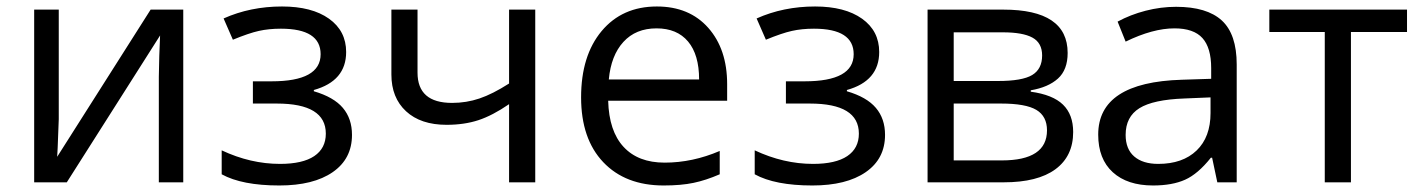

<svg xmlns="http://www.w3.org/2000/svg" viewBox="-20 -565 4400 595"><path d="M162.1 -535.2V-195.8L158.7 -106.9L157.2 -79.1L446.8 -535.2H547.9V0H472.2V-327.1L473.6 -391.6L476.1 -455.1L187 0H85.9V-535.2Z M821.8 -313Q973.6 -313 973.6 -397Q973.6 -476.1 850.6 -476.1Q813 -476.1 782.2 -469.2Q751.5 -462.4 701.7 -441.9L672.9 -507.8Q755.9 -544.9 854 -544.9Q946.3 -544.9 999.5 -507.1Q1052.7 -469.2 1052.7 -403.8Q1052.7 -314 952.6 -286.1V-282.2Q1014.2 -264.2 1042.5 -230.7Q1070.8 -197.3 1070.8 -147Q1070.8 -72.8 1011 -31.5Q951.2 9.8 845.7 9.8Q730 9.8 667 -24.9V-99.1Q756.3 -57.1 847.7 -57.1Q918 -57.1 953.9 -81.3Q989.7 -105.5 989.7 -150.9Q989.7 -244.1 837.9 -244.1H763.7V-313Z M1273.9 -535.2V-339.8Q1273.9 -246.1 1380.9 -246.1Q1425.3 -246.1 1465.8 -259.8Q1506.3 -273.4 1557.6 -306.2V-535.2H1638.7V0H1557.6V-242.2Q1506.3 -207 1462.6 -192.6Q1418.9 -178.2 1363.8 -178.2Q1283.7 -178.2 1238.3 -220.2Q1192.9 -262.2 1192.9 -334V-535.2Z M2036.6 9.8Q1918 9.8 1849.4 -62.5Q1780.8 -134.8 1780.8 -263.2Q1780.8 -392.6 1844.5 -468.8Q1908.2 -544.9 2015.6 -544.9Q2116.2 -544.9 2174.8 -478.8Q2233.4 -412.6 2233.4 -304.2V-252.9H1864.7Q1867.2 -158.7 1912.4 -109.9Q1957.5 -61 2039.6 -61Q2126 -61 2210.4 -97.2V-24.9Q2167.5 -6.3 2129.2 1.7Q2090.8 9.8 2036.6 9.8ZM2014.6 -477.1Q1950.2 -477.1 1911.9 -435.1Q1873.5 -393.1 1866.7 -318.8H2146.5Q2146.5 -395.5 2112.3 -436.3Q2078.1 -477.1 2014.6 -477.1Z M2473.6 -313Q2625.5 -313 2625.5 -397Q2625.5 -476.1 2502.4 -476.1Q2464.8 -476.1 2434.1 -469.2Q2403.3 -462.4 2353.5 -441.9L2324.7 -507.8Q2407.7 -544.9 2505.9 -544.9Q2598.1 -544.9 2651.4 -507.1Q2704.6 -469.2 2704.6 -403.8Q2704.6 -314 2604.5 -286.1V-282.2Q2666 -264.2 2694.3 -230.7Q2722.7 -197.3 2722.7 -147Q2722.7 -72.8 2662.8 -31.5Q2603 9.8 2497.6 9.8Q2381.8 9.8 2318.8 -24.9V-99.1Q2408.2 -57.1 2499.5 -57.1Q2569.8 -57.1 2605.7 -81.3Q2641.6 -105.5 2641.6 -150.9Q2641.6 -244.1 2489.7 -244.1H2415.5V-313Z M3288.6 -400.9Q3288.6 -348.6 3258.5 -321.5Q3228.5 -294.4 3174.3 -285.2V-280.8Q3242.7 -271.5 3274.2 -240.7Q3305.7 -210 3305.7 -155.8Q3305.7 -81.1 3250.7 -40.5Q3195.8 0 3090.3 0H2854.5V-535.2H3089.4Q3288.6 -535.2 3288.6 -400.9ZM3224.6 -161.1Q3224.6 -204.6 3191.7 -224.4Q3158.7 -244.1 3082.5 -244.1H2935.5V-67.9H3084.5Q3224.6 -67.9 3224.6 -161.1ZM3209.5 -393.1Q3209.5 -432.1 3179.4 -448.5Q3149.4 -464.8 3088.4 -464.8H2935.5V-314H3072.8Q3147.9 -314 3178.7 -332.5Q3209.5 -351.1 3209.5 -393.1Z M3752.4 0 3736.3 -76.2H3732.4Q3692.4 -25.9 3652.6 -8.1Q3612.8 9.8 3553.2 9.8Q3473.6 9.8 3428.5 -31.2Q3383.3 -72.3 3383.3 -147.9Q3383.3 -310.1 3642.6 -317.9L3733.4 -320.8V-354Q3733.4 -417 3706.3 -447Q3679.2 -477.1 3619.6 -477.1Q3552.7 -477.1 3468.3 -436L3443.4 -498Q3482.9 -519.5 3530 -531.7Q3577.1 -543.9 3624.5 -543.9Q3720.2 -543.9 3766.4 -501.5Q3812.5 -459 3812.5 -365.2V0ZM3569.3 -57.1Q3645 -57.1 3688.2 -98.6Q3731.4 -140.1 3731.4 -214.8V-263.2L3650.4 -259.8Q3553.7 -256.3 3511 -229.7Q3468.3 -203.1 3468.3 -147Q3468.3 -103 3494.9 -80.1Q3521.5 -57.1 3569.3 -57.1Z M4340.3 -465.8H4166.5V0H4085.4V-465.8H3913.6V-535.2H4340.3Z"/></svg>

Font: HunimalSansv1.5
Style: Regular
Weight: 400
Foundry: Ascender Corporation
Version: Version 1.10